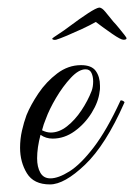

<svg xmlns="http://www.w3.org/2000/svg" viewBox="-20 -477 354 507"><path d="M112 10Q69 10 51 -19.5Q33 -49 33 -87Q33 -110 38 -132Q43 -154 50 -173Q61 -200 81.5 -230.5Q102 -261 131 -283Q160 -305 194 -305Q222 -305 233 -289.5Q244 -274 244 -251Q244 -247 244 -243.5Q244 -240 243 -235Q240 -208 222 -179Q204 -150 177 -130.5Q150 -111 119 -111Q101 -111 87 -121Q78 -87 78 -59Q78 -36 86.5 -21Q95 -6 113 -6Q134 -6 163.5 -24.5Q193 -43 227.5 -88Q262 -133 298 -211Q298 -212 300 -212Q303 -212 306.5 -209.5Q310 -207 308 -205Q259 -94 204.5 -42Q150 10 112 10ZM114 -127Q136 -127 157 -143.5Q178 -160 195 -185.5Q212 -211 222 -237Q226 -248 226 -262Q226 -275 221.5 -284.5Q217 -294 206 -294Q188 -294 167 -271.5Q146 -249 128 -218.5Q110 -188 101 -163Q98 -156 95.5 -148.5Q93 -141 91 -133Q103 -127 114 -127ZM128 -372Q123 -371 120 -372.5Q117 -374 118 -375Q119 -377 134.5 -387Q150 -397 163 -407Q191 -428 212.5 -442Q234 -456 242 -457Q249 -457 258 -446Q267 -435 280 -419Q286 -413 294 -403Q302 -393 308.5 -385Q315 -377 314 -375Q313 -372 306 -372Q299 -372 276.5 -387.5Q254 -403 233 -419Q217 -410 196.5 -400.5Q176 -391 157 -383Q138 -375 128 -372Z"/></svg>

Font: Mea Culpa
Style: Regular
Weight: 400
Designer: Robert E. Leuschke
Foundry: Robert E. Leuschke
Version: Version 1.010; ttfautohint (v1.8.3)